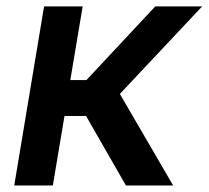

<svg xmlns="http://www.w3.org/2000/svg" viewBox="-20 -565 636 585"><path d="M23.4 0H141L176.5 -211.6H242.2L363.6 0H507.5L345.2 -278.8L595.9 -545.5H453.1L243.3 -321H194.2L231.9 -545.5H114.3Z"/></svg>

Font: Magic Ui Pro Semi Bold
Style: Italic
Weight: 600
Italic angle: -9.39999°
Designer: Stefan Endress, Andreas Faust
Version: Version 1.000;FEAKit 1.0